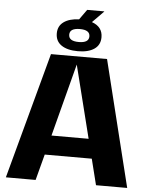

<svg xmlns="http://www.w3.org/2000/svg" viewBox="-62 -1010 817 1061"><g transform="rotate(5 346.5 -479.5)"><path d="M511 1 475 -143H214L176 1H11L200 -699H511L684 1ZM347 -654 242 -251H448ZM472 -960 473 -959 410 -895Q470 -874 470 -816Q470 -773 437 -750.5Q404 -728 346 -728Q288 -728 255 -750.5Q222 -773 222 -816Q222 -857 253 -879.5Q284 -902 338 -904L378 -960ZM291 -815Q291 -779 347 -779Q403 -779 403 -815Q403 -851 347 -851Q291 -851 291 -815Z"/></g></svg>

Font: Fivo Sans Modern
Style: Regular
Weight: 700
Designer: Alexander Slobzheninov
Foundry: Alexander Slobzheninov
Version: 1.0